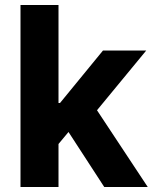

<svg xmlns="http://www.w3.org/2000/svg" viewBox="-20 -748 617 768"><path d="M62 0H214V-172L254 -220L397 0H571L368 -307L565 -546H392L220 -336H214V-728H62Z"/></svg>

Font: Wafeq
Style: Bold
Weight: 700
Designer: Rasmus Andersson & Azza Alameddine
Foundry: Google & TypeTogether
Version: Version 3.000;FEAKit 1.0